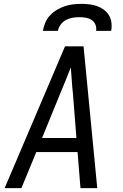

<svg xmlns="http://www.w3.org/2000/svg" viewBox="-20 -975 640 995"><path d="M4 0 317 -735H413L484 0H397L382 -187H168L91 0ZM198 -260H376L358 -490Q354 -524 352 -558Q350 -592 347 -626Q334 -592 320 -558Q306 -524 292 -490ZM202 -815Q206 -836 214.5 -857Q223 -878 239 -895Q255 -912 275 -924Q295 -936 316 -943Q337 -950 359 -952.5Q381 -955 402 -955Q423 -955 444 -952.5Q465 -950 484 -943Q503 -936 519 -924Q535 -912 545 -895Q555 -878 557.5 -857Q560 -836 556 -815H478Q481 -832 474.5 -847.5Q468 -863 455 -871.5Q442 -880 425 -883Q408 -886 391 -886Q374 -886 356 -883Q338 -880 322 -871.5Q306 -863 294.5 -847.5Q283 -832 280 -815Z"/></svg>

Font: Iosevka Aile Oblique
Style: Regular
Weight: 400
Italic angle: -9°
Designer: Belleve Invis
Foundry: Belleve Invis
Version: Version 31.1.0; ttfautohint (v1.8.4)